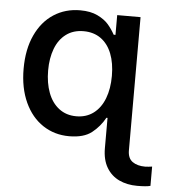

<svg xmlns="http://www.w3.org/2000/svg" viewBox="-53 -585 737 832"><g transform="rotate(5 316.0 -169.0)"><path d="M420.9 48.8V-83H416Q394.5 -43.9 359.9 -16.6Q325.2 10.7 261.7 10.7Q197.8 10.7 147.5 -22.5Q97.2 -55.7 68.6 -117.9Q40 -180.2 40 -263.7Q40 -348.1 68.6 -409.9Q97.2 -471.7 147.7 -504.4Q198.2 -537.1 262.7 -537.1Q308.1 -537.1 338.6 -522.2Q369.1 -507.3 386 -487.8Q402.8 -468.3 416 -444.3H423.8V-530.3H525.4V48.8Q525.4 83.5 546.4 98.4Q567.4 113.3 601.6 113.3Q608.4 113.3 616.7 112.3Q625 111.3 631.8 110.4V194.3Q614.7 199.2 574.2 199.2Q530.3 199.2 495.6 182.9Q460.9 166.5 440.9 132.8Q420.9 99.1 420.9 48.8ZM423.8 -265.6Q423.8 -321.3 407.7 -362.3Q391.6 -403.3 360.4 -425.8Q329.1 -448.2 285.2 -448.2Q240.2 -448.2 209 -424.8Q177.7 -401.4 162.1 -360.1Q146.5 -318.8 146.5 -265.6Q146.5 -211.4 162.4 -168.9Q178.2 -126.5 209.7 -102.3Q241.2 -78.1 285.2 -78.1Q328.6 -78.1 359.9 -101.6Q391.1 -125 407.5 -167.5Q423.8 -210 423.8 -265.6Z"/></g></svg>

Font: Pretendard GOV Medium
Style: Regular
Weight: 500
Designer: Base glyphs from Inter by Rasmus Andersson; Hangeul glyphs from Noto Sans CJK(Source Han Sans) by Jang Soo-young and Kan
Foundry: Kil Hyung-jin
Version: Version 1.309